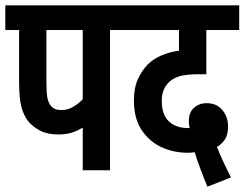

<svg xmlns="http://www.w3.org/2000/svg" viewBox="-20 -642 922 724"><path d="M395 -529V0H292V-161Q273 -149 251 -142Q229 -135 200 -135Q158 -135 131 -149.5Q104 -164 87 -184Q69 -207 60.5 -239.5Q52 -272 52 -333V-529H0V-622H468V-529ZM292 -529H155V-335Q155 -293 158.5 -274.5Q162 -256 171 -244Q184 -227 211 -227Q235 -227 255 -238.5Q275 -250 292 -268Z M762 62Q748 28 735.5 -5.5Q723 -39 714 -68Q701 -66 688 -66Q634 -66 588 -87.5Q542 -109 513.5 -152.5Q485 -196 485 -263Q485 -311 500 -343.5Q515 -376 538 -400Q560 -421 590 -433.5Q620 -446 655 -451V-529H456V-622H882V-529H758V-362H728Q686 -362 660.5 -355.5Q635 -349 618 -333Q605 -321 597.5 -303.5Q590 -286 590 -262Q590 -210 616.5 -184.5Q643 -159 691 -159Q693 -159 695 -159Q692 -173 692 -183Q692 -219 712 -236Q732 -253 759 -253Q797 -253 818.5 -227Q840 -201 840 -165Q840 -134 828 -116Q816 -98 798 -88Q809 -60 823 -30Q837 0 851 27Z"/></svg>

Font: Noto Sans Devanagari UI ExtraCondensed SemiBold
Style: Regular
Weight: 600
Width: 2
Designer: Jelle Bosma - Monotype Design Team
Foundry: Monotype Imaging Inc.
Version: Version 2.004; ttfautohint (v1.8.4.7-5d5b)